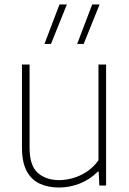

<svg xmlns="http://www.w3.org/2000/svg" viewBox="-20 -828 578 857"><path d="M243 9Q195 9 157.8 -8Q120.5 -25 99.2 -64.2Q78 -103.5 78 -169.5V-540H112V-169Q112 -88 149 -56Q186 -24 244 -24Q272.5 -24 304.5 -32.8Q336.5 -41.5 366.5 -61Q396.5 -80.5 419.5 -112.5V-540H453.5V0H423.5L420.5 -62H416.5Q381.5 -26.5 336.2 -8.8Q291 9 243 9ZM324.5 -632 391.5 -808H424.5L353.5 -632ZM178.5 -632 245.5 -808H278.5L207.5 -632Z"/></svg>

Font: Encode Sans Condensed Thin Thin
Style: Regular
Weight: 250
Version: Version 3.002